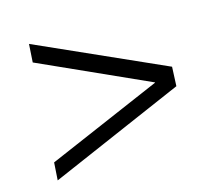

<svg xmlns="http://www.w3.org/2000/svg" viewBox="-74 -630 688 630"><g transform="rotate(-15 269.5 -315.5)"><path d="M52.7 -147.5 48.8 -87.4 504.9 -285.2 507.8 -350.6 73.7 -544.4 69.8 -482.4 440.4 -315.4V-314.5Z"/></g></svg>

Font: Lora Italic
Style: Regular
Weight: 400
Italic angle: -3°
Designer: Olga Karpushina, Alexei Vanyashin
Foundry: Cyreal
Version: Version 1.011;PS 001.011;hotconv 1.0.70;makeotf.lib2.5.58329